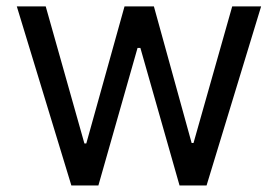

<svg xmlns="http://www.w3.org/2000/svg" viewBox="-20 -565 847 585"><path d="M775.6 -545.5 609.4 0H527L407.7 -419H399.1L279.8 0H197.4L31.2 -545.5H119.3L237.2 -127.8H242.9L359.4 -545.5H448.9L563.9 -129.3H569.6L687.5 -545.5Z"/></svg>

Font: Interface
Style: Regular
Weight: 400
Designer: Rasmus Andersson
Foundry: rsms
Version: Version 1.8